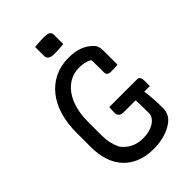

<svg xmlns="http://www.w3.org/2000/svg" viewBox="-269 -1013 1138 1138"><g transform="rotate(-45 300.0 -444.5)"><path d="M250 -905Q260 -906 270.5 -906.5Q281 -907 292 -908Q303 -909 314.5 -909Q326 -909 337 -909Q356 -909 368 -901.5Q380 -894 380 -878V-799Q370 -798 359.5 -797.5Q349 -797 338.5 -796Q328 -795 317 -795Q306 -795 295 -795Q275 -795 262.5 -804Q250 -813 250 -829ZM309 -342H541Q551 -342 556.5 -337.5Q562 -333 564.5 -324Q567 -315 567 -300V-260H352Q340 -260 331.5 -262Q323 -264 317.5 -269Q312 -274 309.5 -280.5Q307 -287 307 -297Q307 -309 307.5 -320Q308 -331 309 -342ZM344 -720Q372 -720 395.5 -716Q419 -712 437.5 -704.5Q456 -697 471.5 -687Q487 -677 498 -665Q511 -653 516 -638.5Q521 -624 521 -604Q521 -585 521 -565Q521 -545 521 -525Q521 -505 521 -485Q509 -484 495 -483.5Q481 -483 466 -483Q449 -483 440.5 -489.5Q432 -496 432 -510Q432 -538 432 -559.5Q432 -581 431 -601Q430 -621 426 -643L452 -599Q428 -619 402.5 -626.5Q377 -634 346 -634Q304 -634 269.5 -615Q235 -596 210 -561.5Q185 -527 171.5 -478.5Q158 -430 158 -370V-257Q158 -222 164.5 -192.5Q171 -163 184 -136Q206 -105 240 -87Q274 -69 321 -69Q360 -69 389 -80.5Q418 -92 434 -110.5Q450 -129 450 -149Q450 -174 449.5 -197.5Q449 -221 448.5 -244Q448 -267 446 -289H526L519 -265Q525 -232 527.5 -192.5Q530 -153 530 -112Q530 -91 522.5 -72.5Q515 -54 502 -41Q485 -24 458 -10Q431 4 396 12Q361 20 319 20Q258 20 210.5 1Q163 -18 130 -53.5Q97 -89 80.5 -139.5Q64 -190 64 -253V-372Q64 -450 83 -514Q102 -578 139 -624Q176 -670 228 -695Q280 -720 344 -720Z"/></g></svg>

Font: Rec Mono Semicasual
Style: Regular
Weight: 400
Version: Version 1.085; ttfautohint (v1.8.4.7-5d5b)